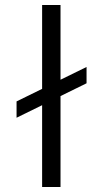

<svg xmlns="http://www.w3.org/2000/svg" viewBox="-20 -750 414 770"><path d="M46.4 -277.8 148.9 -328.1V0H222.7V-364.7L327.1 -416V-481.4L222.7 -430.2V-730H148.9V-393.6L46.4 -343.3Z"/></svg>

Font: Faust Sans
Style: Regular
Weight: 400
Designer: Andreas Faust
Version: Version 1.003;Glyphs 3.1.2 (3151)